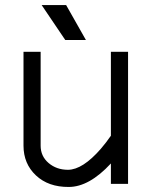

<svg xmlns="http://www.w3.org/2000/svg" viewBox="-20 -722 596 754"><path d="M236.3 -564.9 143.6 -702.1H239.7L317.4 -564.9ZM415.5 -80.1Q330.1 12.2 250 12.2Q169.9 12.7 121.1 -33.2Q72.3 -79.1 72.3 -149.9V-518.6H139.6V-149.9Q139.6 -108.4 170.9 -81.8Q202.1 -55.2 247.1 -55.2Q304.7 -55.7 376 -137.7Q397 -162.1 415.5 -189V-518.6H482.9V0H415.5Z"/></svg>

Font: AnjaliOldLipi
Style: Regular
Weight: 400
Designer: Kevin & Siji
Foundry: Core : Kevin & Siji
Modification : Hiran Venugopalan
Opentype mlm2 support: Rajeesh Nambiar
New Feature Table : Santhosh
Version: Version 7.1.0+20221109